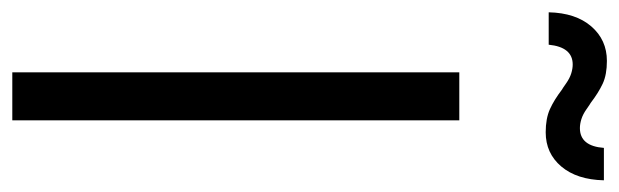

<svg xmlns="http://www.w3.org/2000/svg" viewBox="-388 -656 1031 320"><g transform="rotate(90 128.0 -495.5)"><path d="M88 -745H168V0H88ZM117 -916Q115 -917 106.5 -923Q98 -929 90 -931.5Q82 -934 75 -934Q46 -934 42 -894H-12Q-11 -939 11.5 -965Q34 -991 69 -991Q92 -991 107 -984Q122 -977 139 -964Q141 -963 149.5 -957Q158 -951 166 -948.5Q174 -946 181 -946Q211 -946 214 -986H268Q267 -941 245 -915Q223 -889 188 -889Q165 -889 149.5 -896Q134 -903 117 -916Z"/></g></svg>

Font: Eudoxus Sans
Style: Regular
Weight: 400
Designer: Stijn de Vries
Foundry: tokotype
Version: Version 2.005